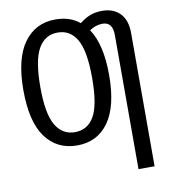

<svg xmlns="http://www.w3.org/2000/svg" viewBox="-96 -785 958 1069"><g transform="rotate(-10 383.5 -250.5)"><path d="M691 -554V201H600V-557Q600 -631 543 -631Q504 -631 469 -607Q530 -516 530 -344Q530 -167 466 -77.5Q402 12 288 12Q174 12 109.5 -76Q45 -164 45 -343Q45 -520 110 -610Q175 -700 288 -700Q371 -700 425 -655Q455 -679 485 -690.5Q515 -702 552 -702Q618 -702 654.5 -663Q691 -624 691 -554ZM434 -344Q434 -495 397 -560.5Q360 -626 288 -626Q216 -626 178.5 -560Q141 -494 141 -343Q141 -193 179 -128Q217 -63 288 -63Q360 -63 397 -127.5Q434 -192 434 -344Z"/></g></svg>

Font: Fira Sans Extra Condensed
Style: Regular
Weight: 400
Width: 1
Designer: Carrois Corporate & Edenspiekermann AG
Foundry: Carrois Corporate GbR & Edenspiekermann AG
Version: Version 4.203